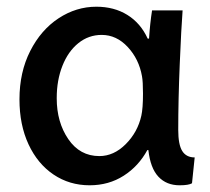

<svg xmlns="http://www.w3.org/2000/svg" viewBox="-20 -519 626 572"><path d="M511 -132Q511 -88 523 -69Q535 -50 560 -50L552 27Q542 33 515 33Q476 33 452 7.5Q428 -18 422 -72H419Q393 -24 348.5 4.5Q304 33 247 33Q187 33 139.5 1Q92 -31 65 -89Q38 -147 38 -223Q38 -304 70 -367Q102 -430 154.5 -464.5Q207 -499 267 -499Q320 -499 359.5 -474.5Q399 -450 420 -404H424Q427 -450 433 -488H524Q520 -436 515.5 -328.5Q511 -221 511 -132ZM276 -54Q319 -54 354.5 -89.5Q390 -125 401 -174Q406 -196 406 -240Q406 -276 403 -292Q394 -343 360.5 -379Q327 -415 283 -415Q244 -415 213.5 -390.5Q183 -366 166 -323Q149 -280 149 -227V-226Q149 -155 183.5 -104.5Q218 -54 276 -54Z"/></svg>

Font: Gmarket Sans TTF Medium
Style: Regular
Weight: 500
Designer: Creative Director : Sungho Lee; Art Director : Kiwoong Choi; Project Manager : Sori Yang, Jongwook Yoon; Font Designer :
Foundry: Sandoll Inc.
Version: Version 1.000;hotconv 1.0.109;makeotfexe 2.5.65596